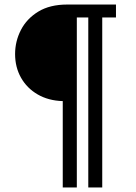

<svg xmlns="http://www.w3.org/2000/svg" viewBox="-20 -743 599 846"><path d="M256.5 83V-297.5Q193 -299.5 145.8 -327Q98.5 -354.5 72.5 -400.8Q46.5 -447 46.5 -505Q46.5 -561 72.2 -611Q98 -661 149 -692Q200 -723 276 -723H491V-666H430.5V83H369V-666H318.5V83Z"/></svg>

Font: Public Sans Thin
Style: Regular
Weight: 400
Version: Version 2.001